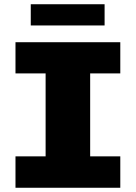

<svg xmlns="http://www.w3.org/2000/svg" viewBox="-20 -885 640 905"><path d="M53 0V-148H195V-539H53V-686H547V-539H405V-148H547V0ZM125 -765V-865H473V-765Z"/></svg>

Font: Chivo Mono Medium Black
Style: Regular
Weight: 900
Monospace: yes
Version: Version 1.008